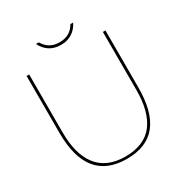

<svg xmlns="http://www.w3.org/2000/svg" viewBox="-219 -1123 1219 1290"><g transform="rotate(-30 391.0 -477.5)"><path d="M696.8 -810.1V-368.2Q696.8 -178.7 621.3 -84.5Q545.9 9.8 392.1 9.8Q85 9.8 85 -368.2V-810.1H105V-357.9Q105 -277.3 121.6 -214.1Q138.2 -150.9 172.4 -104.5Q206.5 -58.1 261.7 -33.4Q316.9 -8.8 391.1 -8.8Q465.8 -8.8 521.2 -33Q576.7 -57.1 610.4 -103.3Q644 -149.4 660.4 -212.6Q676.8 -275.9 676.8 -357.9V-810.1ZM514.2 -964.8H535.2Q515.6 -923.3 479 -899.2Q442.4 -875 391.1 -875Q339.4 -875 303 -898.9Q266.6 -922.9 247.1 -964.8H269Q308.6 -895 391.1 -895Q475.1 -895 514.2 -964.8Z"/></g></svg>

Font: Sinkin Sans 100 Thin
Style: Regular
Weight: 100
Designer: Keith Bates
Foundry: K-Type
Version: Sinkin Sans (version 1.0)  by Keith Bates   •   © 2014   www